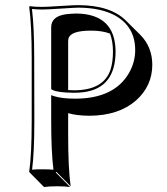

<svg xmlns="http://www.w3.org/2000/svg" viewBox="-20 -672 655 751"><path d="M104 -444.8Q104 -573.7 94.2 -645L96.2 -647.9Q114.3 -645 147 -645Q162.6 -645 221.7 -648.9Q274.4 -652.3 287.1 -651.9Q412.1 -651.4 472.7 -591.3L529.3 -535.2Q575.2 -488.3 575.7 -419.4Q575.7 -335.4 511.7 -278.8Q444.8 -220.2 330.6 -219.2Q277.8 -219.7 246.6 -229.5V-143.6Q246.6 -14.6 256.3 56.6L200.2 0L198.2 2.9L254.4 59.6Q236.3 56.6 203.6 56.6Q171.4 56.6 152.3 59.6L96.2 2.9L94.2 0Q104 -68.4 104 -200.2ZM410.2 -540.5Q380.4 -552.2 336.4 -552.2Q256.8 -552.2 248 -522Q246.6 -515.6 246.6 -508.3V-319.8Q258.8 -319.3 269 -318.8Q384.8 -318.8 412.1 -398.9Q421.9 -429.2 421.9 -471.2Q421.4 -512.2 410.2 -540.5ZM113.8 -444.8 114.3 -200.2Q114.3 -75.2 105.5 -8.3Q126.5 -10.3 147 -9.8Q168 -9.8 189 -8.3Q180.2 -78.6 180.2 -200.2V-299.8L192.9 -295.4Q223.6 -286.1 273.9 -286.1Q426.3 -286.1 484.4 -386.2Q508.8 -428.7 508.8 -476.1Q508.8 -566.9 431.2 -610.8Q375 -641.6 287.1 -642.1Q275.4 -642.1 223.6 -638.7Q163.1 -634.8 147 -634.8Q125.5 -634.8 105 -636.7Q113.8 -565.9 113.8 -444.8ZM180.2 -564.9Q180.2 -607.9 237.3 -616.2Q255.9 -618.7 279.8 -619.1Q430.7 -616.7 432.1 -471.2Q432.1 -328.1 307.6 -311.5Q289.1 -309.1 269 -309.1Q206.5 -309.6 185.1 -320.3L180.2 -323.2Z"/></svg>

Font: Linux Biolinum Shadow O
Style: Regular
Weight: 400
Designer: Philipp H. Poll
Foundry: Philipp H. Poll
Version: Version 1.0.4